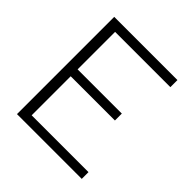

<svg xmlns="http://www.w3.org/2000/svg" viewBox="-159 -674 786 786"><g transform="rotate(45 234.0 -281.5)"><path d="M104 -265H360V-305H104V-522H424V-563H58V0H433V-39H104Z"/></g></svg>

Font: OSH Darker Grotesque
Style: Regular
Weight: 400
Designer: Gabriel Lam
Foundry: TypeRant
Version: Version 1.000;Glyphs 3.1.1 (3148)